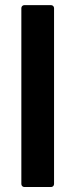

<svg xmlns="http://www.w3.org/2000/svg" viewBox="-20 -731 298 751"><path d="M75.2 0.5Q70.3 0.5 66.9 -2.9Q63.5 -6.3 63.5 -11.2V-699.2Q63.5 -704.1 66.9 -707.5Q70.3 -710.9 75.2 -710.9H179.7Q184.6 -710.9 188 -707.5Q191.4 -704.1 191.4 -699.2V-11.2Q191.4 -6.3 188 -2.9Q184.6 0.5 179.7 0.5Z"/></svg>

Font: Alte DIN 1451 Mittelschrift
Style: Bold
Weight: 700
Designer: Peter Wiegel
Foundry: Peter Wiegel
Version: Version 1.003